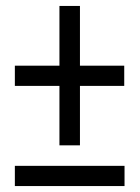

<svg xmlns="http://www.w3.org/2000/svg" viewBox="-20 -626 470 646"><path d="M249 -405V-606H180V-405H30V-337H180V-137H249V-337H398V-405ZM30 0H399V-68H30Z"/></svg>

Font: Noto Sans UI Condensed
Style: Regular
Weight: 400
Width: 3
Designer: Monotype Design Team
Foundry: Monotype Imaging Inc.
Version: Version 1.901